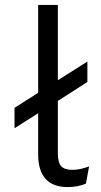

<svg xmlns="http://www.w3.org/2000/svg" viewBox="-20 -750 412 780"><path d="M274 -60Q305 -60 342 -74L329 -4Q296 10 255 10Q135 10 135 -124V-290L39 -229V-312L135 -373V-730H215V-424L335 -500V-417L215 -340V-127Q215 -90 228.5 -75Q242 -60 274 -60Z"/></svg>

Font: Elaine Sans
Style: Regular
Weight: 400
Designer: Wei Huang
Foundry: Wei Huang
Version: Version 2.001;December 24, 2019;FontCreator 12.0.0.2547 64-b